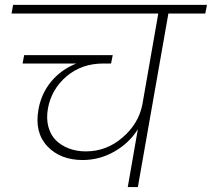

<svg xmlns="http://www.w3.org/2000/svg" viewBox="-20 -760 861 780"><path d="M26.9 -705.1 33.2 -740.2H820.8L814 -705.1H664.1L540 0H499L540 -234.9Q504.9 -178.7 444.6 -144.3Q384.3 -109.9 315.9 -109.9Q225.1 -109.9 172.4 -165.8Q119.6 -221.7 136.2 -314.9Q147.5 -379.9 188 -428.7Q228.5 -477.5 290 -502H71.8L78.1 -536.1H438L431.2 -502H399.9Q312 -502 250.7 -450.2Q189.5 -398.4 174.8 -319.8Q167.5 -278.8 176.5 -245.1Q185.5 -211.4 207.3 -189.9Q229 -168.5 260.3 -156.7Q291.5 -145 329.1 -145Q412.1 -145 477.3 -200.9Q542.5 -256.8 558.1 -334L623 -705.1Z"/></svg>

Font: SVN-Poppins ExtraLight
Style: Italic
Weight: 200
Italic angle: -10°
Designer: Ninad Kale (Devanagari), Jonny Pinhorn (Latin)
Foundry: Indian Type Foundry
Version: Version 3.002 2017